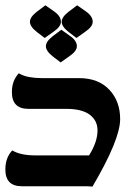

<svg xmlns="http://www.w3.org/2000/svg" viewBox="-20 -697 518 717"><path d="M325.2 0Q312.5 -1.5 301.8 -1.5H61.5Q0 -1.5 0 -64Q0 -108.4 25.9 -135.3Q42 -125.5 64 -121.1Q85.9 -116.7 110.8 -116.7H312.5Q344.2 -167 344.2 -210Q344.2 -246.6 315.2 -268.6Q286.1 -290.5 227.1 -290.5H85.9Q24.4 -290.5 24.4 -353Q24.4 -396 50.3 -423.3Q66.4 -413.6 88.4 -409.4Q110.4 -405.3 135.3 -405.3H274.9Q347.2 -405.3 387.9 -362.3Q428.7 -319.3 428.7 -252.4Q428.7 -175.8 325.2 0ZM149.4 -677.2 181.6 -654.8Q207.5 -636.7 207.5 -615.7Q207.5 -597.7 180.7 -579.1L147 -555.2L118.2 -577.1Q91.8 -597.7 91.8 -615.7Q91.8 -633.3 117.7 -653.3ZM268.1 -677.2 300.3 -654.8Q326.2 -636.7 326.2 -615.7Q326.2 -597.7 299.3 -579.1L265.6 -555.2L236.8 -577.1Q210.4 -597.7 210.4 -615.7Q210.4 -633.3 236.3 -653.3ZM209 -585.9 240.7 -563.5Q267.1 -545.4 267.1 -524.4Q267.1 -506.3 240.2 -487.8L206.5 -463.9L177.7 -485.8Q151.4 -506.3 151.4 -524.4Q151.4 -542 177.2 -562Z"/></svg>

Font: ALMAS
Style: Bold
Weight: 700
Designer: ALMAS Font/ by Husham Jawad Kadhim, derived from the Bainsely font by/ Paul James MIller
Foundry: High-Logic / Made with FontCreator
Version: Version 1.411;September 19, 2021;FontCreator 14.0.0.2814 32-